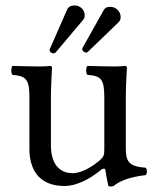

<svg xmlns="http://www.w3.org/2000/svg" viewBox="-20 -673 571 705"><path d="M217 10C256 10 303 -10 352 -50C357 -54 366 -56 367 -49C370 -24 378 10 378 10C386 13 391 12 397 10C419 -8 454 -23 515 -30C521 -36 521 -51 515 -57C451 -62 442 -81 442 -130V-322C442 -352 446 -425 446 -425C446 -428 443 -431 438 -431C433 -430 418 -429 403 -429C371 -429 335 -430 301 -431C295 -425 295 -404 301 -398C350 -395 363 -383 363 -317V-124C363 -105 361 -97 347 -85C310 -53 272 -37 247 -37C217 -37 167 -51 167 -140V-322C167 -352 171 -425 171 -425C171 -428 168 -431 163 -431C158 -430 143 -429 128 -429C96 -429 60 -430 26 -431C20 -425 20 -404 26 -398C74 -394 88 -383 88 -318V-126C88 -57 118 10 217 10ZM423 -611C423 -630 406 -648 385 -648C373 -648 366 -645 361 -636L283 -497C282 -496 282 -494 282 -493C282 -485 291 -480 296 -480C298 -480 300 -480 302 -482L416 -592C422 -598 423 -605 423 -611ZM291 -617C291 -638 274 -653 253 -653C249 -653 233 -652 227 -639L163 -493C162 -492 162 -491 162 -490C162 -482 170 -477 176 -477C179 -477 182 -478 184 -480L286 -601C290 -606 291 -612 291 -617Z"/></svg>

Font: Libertinus Serif
Style: Regular
Weight: 400
Designer: Philipp H. Poll, Khaled Hosny
Foundry: Caleb Maclennan
Version: Version 7.050;RELEASE